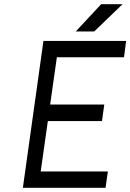

<svg xmlns="http://www.w3.org/2000/svg" viewBox="-20 -895 621 915"><path d="M89 0H483L494 -78H174L208 -318H466L477 -397H219L251 -622H571L581 -700H187ZM341 -745H429L564 -875H462Z"/></svg>

Font: Unageo
Style: Regular-Italic
Weight: 400
Designer: Richard Sepsi
Foundry: Richard Sepsi
Version: Version 2.000